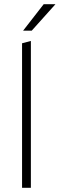

<svg xmlns="http://www.w3.org/2000/svg" viewBox="-20 -894 284 914"><path d="M85 -688 127 -699V0H85ZM188 -874H244L131 -748H90Z"/></svg>

Font: Roundo Light
Style: Regular
Weight: 300
Designer: Namrata Goyal (Gurmukhi), Shiva Nallaperumal (Latin)
Foundry: Indian Type Foundry
Version: Version 1.000;PS 1.0;hotconv 1.0.88;makeotf.lib2.5.647800